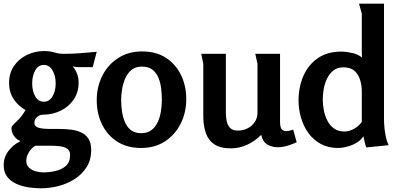

<svg xmlns="http://www.w3.org/2000/svg" viewBox="-20 -788 2164 1038"><path d="M218 -512Q250 -512 274 -504.5Q298 -497 325 -497Q369 -497 414.5 -500.5Q460 -504 503 -508L481 -425H396Q391 -425 384.5 -427Q378 -429 373 -430Q389 -410 397 -388.5Q405 -367 405 -341Q405 -289 378.5 -250Q352 -211 308 -189.5Q264 -168 213 -168Q195 -168 180.5 -155.5Q166 -143 166 -123Q166 -109 178.5 -102Q191 -95 210 -93Q229 -91 248 -91H294Q325 -91 356.5 -88Q388 -85 414.5 -74Q441 -63 457 -40Q473 -17 473 23Q473 77 448 116Q423 155 383 180.5Q343 206 295 218Q247 230 200 230Q170 230 135.5 225Q101 220 70 206.5Q39 193 19.5 168.5Q0 144 0 105Q0 61 26.5 27Q53 -7 88 -23V-27Q71 -32 56.5 -52Q42 -72 42 -95Q42 -105 53 -115Q64 -125 81.5 -143Q99 -161 118 -193Q77 -216 53 -253.5Q29 -291 29 -340Q29 -392 55 -430.5Q81 -469 124.5 -490.5Q168 -512 218 -512ZM217 -437Q187 -437 170.5 -407.5Q154 -378 154 -337Q154 -296 170.5 -267Q187 -238 217 -238Q247 -238 264 -267Q281 -296 281 -337Q281 -378 264 -407.5Q247 -437 217 -437ZM171 0Q151 11 136.5 34.5Q122 58 122 82Q122 105 137.5 119Q153 133 174.5 138.5Q196 144 215 144Q246 144 279.5 136.5Q313 129 336 109Q359 89 359 50Q359 26 342.5 15.5Q326 5 303 2.5Q280 0 262 0Z M742 12Q667 12 613.5 -22.5Q560 -57 531.5 -115.5Q503 -174 503 -246Q503 -318 533 -378Q563 -438 618.5 -474Q674 -510 748 -510Q824 -510 877 -475.5Q930 -441 958.5 -382.5Q987 -324 987 -252Q987 -180 957 -120Q927 -60 872.5 -24Q818 12 742 12ZM743 -68Q778 -68 800 -85.5Q822 -103 834 -130.5Q846 -158 850.5 -189.5Q855 -221 855 -248Q855 -276 851.5 -307.5Q848 -339 837 -366.5Q826 -394 804.5 -411Q783 -428 747 -428Q713 -428 691 -410Q669 -392 657 -364Q645 -336 640 -305Q635 -274 635 -248Q635 -221 639 -190Q643 -159 654 -131Q665 -103 686.5 -85.5Q708 -68 743 -68Z M1201 -497V-182Q1201 -159 1205 -136Q1209 -113 1223 -97.5Q1237 -82 1266 -82Q1294 -82 1318 -94Q1342 -106 1357 -128Q1372 -150 1372 -179V-443Q1372 -444 1369 -456.5Q1366 -469 1363.5 -482Q1361 -495 1360 -497H1494V-129Q1494 -101 1502.5 -90Q1511 -79 1527 -79Q1541 -79 1565 -87L1584 -19Q1563 -9 1535.5 -0.5Q1508 8 1481 8Q1450 8 1425 -7Q1400 -22 1392 -59Q1360 -26 1317.5 -6Q1275 14 1228 14Q1171 14 1138.5 -8Q1106 -30 1092.5 -69.5Q1079 -109 1079 -161V-443L1068 -497Z M1826 -509Q1852 -509 1884.5 -501.5Q1917 -494 1937 -477Q1936 -497 1936 -509Q1936 -521 1936 -538V-714L1921 -768H2056V-142Q2056 -123 2058.5 -97Q2061 -71 2066.5 -46Q2072 -21 2081 -3L1960 9Q1955 -5 1951.5 -20Q1948 -35 1945 -51Q1924 -20 1883.5 -4Q1843 12 1807 12Q1754 12 1714 -10Q1674 -32 1647.5 -68.5Q1621 -105 1607.5 -151Q1594 -197 1594 -245Q1594 -317 1620 -377Q1646 -437 1697.5 -473Q1749 -509 1826 -509ZM1837 -424Q1804 -424 1782.5 -407Q1761 -390 1748 -363Q1735 -336 1730 -306Q1725 -276 1725 -250Q1725 -223 1730.5 -193Q1736 -163 1749.5 -136.5Q1763 -110 1785.5 -93.5Q1808 -77 1841 -77Q1868 -77 1894.5 -92Q1921 -107 1936 -129V-292Q1936 -325 1927 -355.5Q1918 -386 1896.5 -405Q1875 -424 1837 -424Z"/></svg>

Font: Rosario Light
Style: Bold
Weight: 700
Version: Version 1.101; ttfautohint (v1.8.1.43-b0c9)